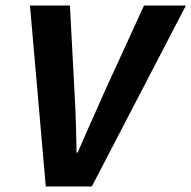

<svg xmlns="http://www.w3.org/2000/svg" viewBox="-20 -672 690 692"><path d="M145 0 88 -652H232L249 -331Q252 -279 253.5 -227Q255 -175 256 -122H260Q274 -155 291 -193.5Q308 -232 324.5 -268.5Q341 -305 352 -331L499 -652H650L311 0Z"/></svg>

Font: Source Code Pro ExtraLight
Style: Bold Italic
Weight: 700
Italic angle: -11°
Monospace: yes
Version: Version 1.016;hotconv 1.0.116;makeotfexe 2.5.65601